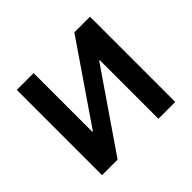

<svg xmlns="http://www.w3.org/2000/svg" viewBox="-130 -686 843 843"><g transform="rotate(-45 291.5 -264.5)"><path d="M519 0H414.6V-364.3H411.1L161.1 0H64.5V-529.3H168.9V-165H172.4L421.9 -529.3H519Z"/></g></svg>

Font: Inter 24pt Medium
Style: Regular
Weight: 500
Designer: Rasmus Andersson
Foundry: rsms
Version: Version 4.001;git-66647c0bb